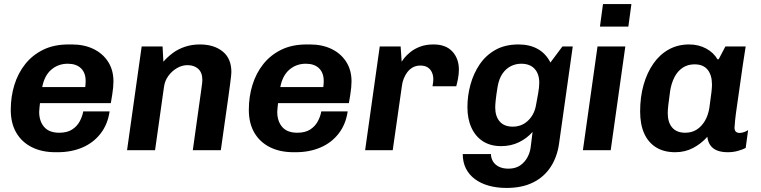

<svg xmlns="http://www.w3.org/2000/svg" viewBox="-20 -740 3751 946"><path d="M253 10Q186 10 136.5 -15Q87 -40 60 -86.5Q33 -133 33 -199Q33 -264 51 -322Q69 -380 104.5 -424.5Q140 -469 193 -495Q246 -521 318 -521H334Q394 -521 440 -499Q486 -477 512.5 -436Q539 -395 539 -339Q539 -326 537.5 -309.5Q536 -293 533 -274Q530 -255 526 -232H177Q176 -221 174.5 -209Q173 -197 173 -189Q173 -143 197.5 -114.5Q222 -86 272 -86Q311 -86 335.5 -102Q360 -118 373 -142.5Q386 -167 390 -191H520Q511 -128 476 -82.5Q441 -37 386.5 -13.5Q332 10 264 10ZM188 -311H400Q401 -320 401.5 -327Q402 -334 402 -341Q402 -381 379 -403.5Q356 -426 314 -426Q267 -426 233 -397Q199 -368 188 -311Z M606 0 678 -511H781L785 -436Q805 -459 831 -478.5Q857 -498 891 -509.5Q925 -521 965 -521Q1034 -521 1077 -486.5Q1120 -452 1120 -385Q1120 -378 1118.5 -365Q1117 -352 1114 -327.5Q1111 -303 1105 -261Q1099 -219 1090 -155.5Q1081 -92 1068 0H930Q942 -88 950.5 -147Q959 -206 964 -243Q969 -280 972 -300.5Q975 -321 976 -330.5Q977 -340 977 -346Q977 -382 957 -400.5Q937 -419 904 -419Q877 -419 852 -404.5Q827 -390 809.5 -366Q792 -342 788 -312L744 0Z M1426 10Q1359 10 1309.5 -15Q1260 -40 1233 -86.5Q1206 -133 1206 -199Q1206 -264 1224 -322Q1242 -380 1277.5 -424.5Q1313 -469 1366 -495Q1419 -521 1491 -521H1507Q1567 -521 1613 -499Q1659 -477 1685.5 -436Q1712 -395 1712 -339Q1712 -326 1710.5 -309.5Q1709 -293 1706 -274Q1703 -255 1699 -232H1350Q1349 -221 1347.5 -209Q1346 -197 1346 -189Q1346 -143 1370.5 -114.5Q1395 -86 1445 -86Q1484 -86 1508.5 -102Q1533 -118 1546 -142.5Q1559 -167 1563 -191H1693Q1684 -128 1649 -82.5Q1614 -37 1559.5 -13.5Q1505 10 1437 10ZM1361 -311H1573Q1574 -320 1574.5 -327Q1575 -334 1575 -341Q1575 -381 1552 -403.5Q1529 -426 1487 -426Q1440 -426 1406 -397Q1372 -368 1361 -311Z M1779 0 1851 -511H1954L1959 -436Q1961 -440 1971.5 -453.5Q1982 -467 2001.5 -483Q2021 -499 2049.5 -510Q2078 -521 2116 -521Q2177 -521 2209 -486Q2241 -451 2241 -397Q2241 -375 2236.5 -352Q2232 -329 2228 -315H2111Q2113 -324 2114 -334Q2115 -344 2115 -350Q2115 -367 2108.5 -382.5Q2102 -398 2088 -407.5Q2074 -417 2051 -417Q2030 -417 2014 -408Q1998 -399 1987 -384.5Q1976 -370 1969 -352Q1962 -334 1960 -315L1915 0Z M2476 186Q2428 186 2388.5 175Q2349 164 2320 142.5Q2291 121 2275.5 90Q2260 59 2260 19H2399Q2399 38 2408.5 54.5Q2418 71 2437.5 81Q2457 91 2485 91Q2520 91 2543 75Q2566 59 2579 34.5Q2592 10 2595 -17L2604 -90Q2577 -59 2537.5 -39.5Q2498 -20 2449 -20Q2397 -20 2360 -43.5Q2323 -67 2303 -110.5Q2283 -154 2283 -212Q2283 -268 2298 -323Q2313 -378 2343.5 -423Q2374 -468 2421.5 -494.5Q2469 -521 2535 -521Q2589 -521 2629 -499Q2669 -477 2692 -432L2751 -511H2802L2735 -36Q2726 32 2693.5 82Q2661 132 2606.5 159Q2552 186 2476 186ZM2506 -116Q2550 -116 2580.5 -144.5Q2611 -173 2620 -217Q2626 -248 2631.5 -279.5Q2637 -311 2637 -332Q2637 -376 2614 -401Q2591 -426 2548 -426Q2521 -426 2497 -414Q2473 -402 2456 -377.5Q2439 -353 2432 -314Q2425 -272 2422.5 -247.5Q2420 -223 2420 -211Q2420 -167 2442 -141.5Q2464 -116 2506 -116Z M2852 0 2924 -511H3061L2989 0ZM2936 -609 2951 -720H3091L3076 -609Z M3307 10Q3251 10 3212.5 -14Q3174 -38 3154 -82.5Q3134 -127 3134 -191Q3134 -262 3151 -322Q3168 -382 3199.5 -427Q3231 -472 3275.5 -496.5Q3320 -521 3375 -521Q3422 -521 3459 -501Q3496 -481 3515 -448H3521L3554 -511H3654Q3647 -468 3639.5 -417Q3632 -366 3625 -315Q3618 -264 3611.5 -220.5Q3605 -177 3602 -148Q3599 -119 3599 -111Q3599 -98 3605.5 -91.5Q3612 -85 3624 -85Q3635 -85 3647 -89.5Q3659 -94 3666 -99L3654 -11Q3639 -3 3615.5 3.5Q3592 10 3566 10Q3535 10 3513.5 1.5Q3492 -7 3480 -24Q3468 -41 3465 -66Q3435 -32 3395 -11Q3355 10 3307 10ZM3356 -86Q3388 -86 3412 -101Q3436 -116 3452.5 -143.5Q3469 -171 3475 -208Q3483 -263 3485.5 -287Q3488 -311 3488 -323Q3488 -370 3466.5 -396.5Q3445 -423 3402 -423Q3368 -423 3343 -406Q3318 -389 3303 -359.5Q3288 -330 3282 -293Q3275 -244 3272.5 -220Q3270 -196 3270 -183Q3270 -137 3292 -111.5Q3314 -86 3356 -86Z"/></svg>

Font: Chivo Medium SemiBold
Style: Italic
Weight: 600
Italic angle: -8.05°
Version: Version 2.002